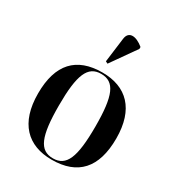

<svg xmlns="http://www.w3.org/2000/svg" viewBox="-191 -928 981 1061"><g transform="rotate(30 299.5 -398.0)"><path d="M300 -604 412 -763V-775C364 -815 313 -821 306 -766L286 -611ZM298 10C463 10 549 -82 549 -270C549 -457 455 -548 301 -548C136 -548 50 -457 50 -270C50 -82 144 10 298 10ZM300 0C214 0 183 -72 183 -270C183 -466 214 -538 299 -538C385 -538 416 -466 416 -270C416 -72 385 0 300 0Z"/></g></svg>

Font: Noto Serif Display SemiBold
Style: Regular
Weight: 600
Designer: Monotype Design Team
Foundry: Monotype Imaging Inc.
Version: Version 2.009